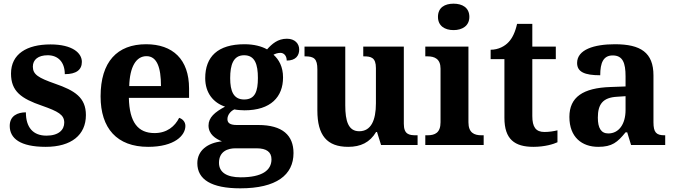

<svg xmlns="http://www.w3.org/2000/svg" viewBox="-20 -790 3677 1046"><path d="M229 10C369 10 448 -55 448 -163C448 -259 387 -297 280 -334C189 -366 159 -384 159 -427C159 -465 188 -489 240 -489C296 -489 333 -452 333 -386C396 -386 426 -410 426 -453C426 -501 375 -548 255 -548C126 -548 40 -496 40 -389C40 -293 95 -253 209 -214C297 -183 330 -165 330 -122C330 -83 300 -51 233 -51C160 -51 121 -96 121 -178C77 -178 33 -160 33 -104C33 -36 90 10 229 10Z M787 10C931 10 990 -52 990 -104C990 -126 975 -142 956 -148C933 -102 890 -65 822 -65C732 -65 685 -123 682 -257H1010V-308C1010 -467 921 -549 776 -549C618 -549 528 -453 528 -265C528 -91 617 10 787 10ZM857 -321H684C687 -427 722 -484 778 -484C835 -484 857 -423 857 -321Z M1289 236C1486 236 1579 163 1579 44C1579 -52 1520 -109 1387 -109H1270C1235 -109 1219 -119 1219 -141C1219 -165 1238 -186 1257 -194C1268 -191 1298 -189 1312 -189C1456 -189 1522 -263 1522 -368C1522 -426 1500 -465 1470 -492C1480 -497 1492 -502 1508 -502C1526 -502 1542 -487 1542 -460C1592 -460 1610 -488 1610 -520C1610 -552 1587 -579 1543 -579C1493 -579 1462 -551 1435 -521C1405 -538 1363 -549 1312 -549C1166 -549 1098 -481 1098 -364C1098 -283 1143 -230 1206 -209C1150 -179 1116 -150 1116 -106C1116 -59 1154 -34 1189 -20C1111 -12 1055 30 1055 99C1055 188 1132 236 1289 236ZM1310 -248C1252 -248 1234 -294 1234 -364C1234 -437 1251 -489 1310 -489C1369 -489 1385 -439 1385 -365C1385 -293 1370 -248 1310 -248ZM1291 176C1214 176 1173 148 1173 97C1173 34 1222 18 1262 18H1378C1432 18 1459 38 1459 78C1459 138 1408 176 1291 176Z M1877 10C1945 10 1995 -14 2029 -71H2034L2056 0H2255V-53H2247C2208 -53 2180 -58 2180 -116V-536H1959V-483H1962C2001 -483 2028 -477 2028 -419V-227C2028 -134 2001 -75 1937 -75C1878 -75 1861 -130 1861 -216V-536H1639V-483H1642C1691 -483 1709 -470 1709 -412V-188C1709 -53 1761 10 1877 10Z M2451 -626C2498 -626 2537 -649 2537 -698C2537 -749 2498 -770 2451 -770C2403 -770 2366 -749 2366 -698C2366 -649 2403 -626 2451 -626ZM2297 0H2615V-53H2603C2563 -53 2532 -67 2532 -124V-536H2297V-483H2309C2348 -483 2380 -469 2380 -416V-124C2380 -67 2350 -53 2309 -53H2297Z M2886 10C2948 10 2996 -5 3017 -15V-80C2996 -75 2972 -71 2946 -71C2899 -71 2880 -98 2880 -158V-468H3008V-536H2880V-660H2797C2787 -615 2771 -582 2751 -561C2731 -539 2696 -519 2653 -519V-468H2728V-148C2728 -31 2784 10 2886 10Z M3239 10C3315 10 3344 -15 3388 -69H3397L3418 0H3604V-53H3600C3555 -53 3540 -69 3540 -124V-379C3540 -504 3470 -549 3330 -549C3217 -549 3124 -520 3124 -447C3124 -398 3165 -380 3250 -380C3250 -448 3267 -488 3318 -488C3373 -488 3388 -447 3388 -374V-319L3306 -316C3156 -311 3082 -261 3082 -153C3082 -42 3151 10 3239 10ZM3294 -63C3255 -63 3237 -92 3237 -149C3237 -221 3263 -259 3343 -263L3388 -266V-191C3388 -113 3351 -63 3294 -63Z"/></svg>

Font: Noto Serif Lao
Style: Bold
Weight: 700
Designer: Monotype Design Team
Foundry: Monotype Imaging Inc.
Version: Version 2.003